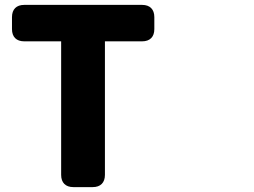

<svg xmlns="http://www.w3.org/2000/svg" viewBox="-20 -725 1040 785"><path d="M79 -556H230V-10C230 22 248 40 280 40H359C391 40 409 22 409 -10V-556H561C593 -556 611 -574 611 -606V-655C611 -687 593 -705 561 -705H79C47 -705 29 -687 29 -655V-606C29 -574 47 -556 79 -556Z"/></svg>

Font: コーポレート・ロゴ（ラウンド）ver3 Bold
Style: Regular
Weight: 700
Designer: [KANA_main] LOGOTYPE.JP [Source Han Sans] Ryoko NISHIZUKA 西塚涼子 (kana, bopomofo & ideographs); Paul D. Hunt (Latin, Greek
Version: Version 12.001;FEAKit 1.0